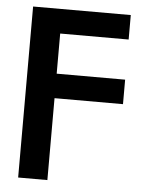

<svg xmlns="http://www.w3.org/2000/svg" viewBox="-52 -559 614 805"><g transform="rotate(5 255.0 -156.0)"><path d="M54.7 204.1V-515.6H465.8V-412.6H177.7V-243.7H465.8V-140.6H177.7V204.1Z"/></g></svg>

Font: Inter Display SemiBold
Style: Regular
Weight: 600
Designer: Rasmus Andersson
Foundry: rsms
Version: Version 4.001;git-9221beed3